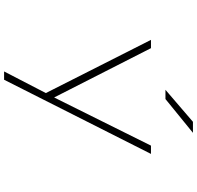

<svg xmlns="http://www.w3.org/2000/svg" viewBox="-32 -708 940 915"><g transform="rotate(90 437.5 -250.0)"><path d="M320 200 423 1 169.5 -500H209L444 -38.5L673.5 -500H713L359.5 200ZM451.5 -569H407.5L560 -700H612.5Z"/></g></svg>

Font: Trispace SemiExpanded Thin
Style: Regular
Weight: 100
Width: 6
Designer: Tyler Finck
Foundry: Etcetera Type Company
Version: Version 1.210; ttfautohint (v1.8.3)